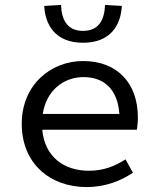

<svg xmlns="http://www.w3.org/2000/svg" viewBox="-20 -745 640 777"><path d="M330 12C408 12 470 -14 518 -46L488 -100C444 -72 398 -54 340 -54C239 -54 161 -110 151 -220H534C536 -233 538 -251 538 -270C538 -407 456 -498 316 -498C186 -498 68 -402 68 -244C68 -82 184 12 330 12ZM318 -433C401 -433 456 -384 463 -284H153C168 -380 238 -433 318 -433ZM316 -572C428 -572 469 -644 473 -721L405 -725C403 -668 382 -620 316 -620C250 -620 229 -668 227 -725L159 -721C163 -644 204 -572 316 -572Z"/></svg>

Font: Hasklig
Style: Regular
Weight: 400
Monospace: yes
Designer: Paul D. Hunt, Teo Tuominen
Foundry: Adobe Systems Incorporated
Version: Version 2.030;PS 1.0;hotconv 16.6.51;makeotf.lib2.5.65220